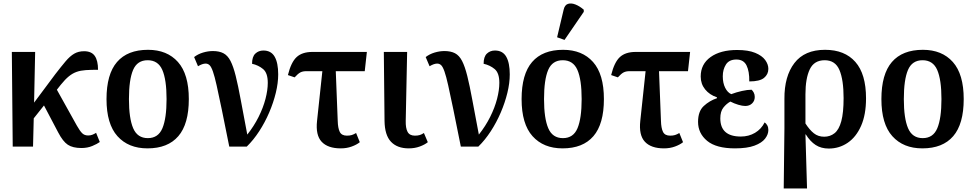

<svg xmlns="http://www.w3.org/2000/svg" viewBox="-20 -830 5523 1087"><path d="M52 0 47 -536H179L173 -249L293 -410Q327 -454 351.5 -483Q376 -512 400 -526Q424 -540 456 -540Q498 -540 516.5 -513.5Q535 -487 535 -435Q494 -435 465 -433Q436 -431 413.5 -423Q391 -415 370 -398Q349 -381 324 -350L302 -322L415 -119Q432 -89 445 -76Q458 -63 479 -63Q492 -63 502.5 -67Q513 -71 524 -78L545 -26Q530 -15 502.5 -3.5Q475 8 441 8Q392 8 364 -10.5Q336 -29 309 -81L229 -233L171 -160L167 0Z M815 10Q707 10 645 -59Q583 -128 583 -269Q583 -410 642.5 -479Q702 -548 818 -548Q926 -548 987.5 -479Q1049 -410 1049 -269Q1049 -128 989.5 -59Q930 10 815 10ZM817 -48Q876 -48 899.5 -104Q923 -160 923 -269Q923 -379 899 -434Q875 -489 816 -489Q757 -489 733.5 -434Q710 -379 710 -269Q710 -160 734 -104Q758 -48 817 -48Z M1278 0Q1253 -126 1235.5 -210.5Q1218 -295 1206.5 -346.5Q1195 -398 1185.5 -425Q1176 -452 1166.5 -461Q1157 -470 1144 -470Q1126 -470 1101 -455L1079 -507Q1101 -524 1129.5 -532.5Q1158 -541 1185 -541Q1221 -541 1245 -528.5Q1269 -516 1285 -485Q1301 -454 1314.5 -400Q1328 -346 1343 -264.5Q1358 -183 1380 -68Q1418 -116 1444 -168Q1470 -220 1483 -270Q1496 -320 1496 -361Q1496 -417 1469.5 -439Q1443 -461 1407 -469Q1407 -509 1425.5 -526.5Q1444 -544 1471 -544Q1515 -544 1535 -509Q1555 -474 1555 -409Q1555 -360 1541.5 -304.5Q1528 -249 1504 -193Q1480 -137 1447.5 -87Q1415 -37 1377 0Z M1909 10Q1836 10 1801 -27.5Q1766 -65 1775 -146L1805 -427H1714Q1694 -427 1680.5 -420Q1667 -413 1648 -392L1610 -405Q1628 -478 1659.5 -507Q1691 -536 1749 -536H2057L2045 -427H1881L1892 -146Q1893 -105 1903.5 -83.5Q1914 -62 1944 -62Q1960 -62 1971.5 -65.5Q1983 -69 1996 -77L2017 -25Q2000 -11 1971.5 -0.5Q1943 10 1909 10Z M2294 10Q2229 10 2193.5 -27.5Q2158 -65 2157 -146L2153 -536H2285L2277 -146Q2276 -105 2287.5 -83.5Q2299 -62 2329 -62Q2345 -62 2356.5 -65.5Q2368 -69 2380 -77L2402 -25Q2385 -11 2356.5 -0.5Q2328 10 2294 10Z M2589 0Q2564 -126 2546.5 -210.5Q2529 -295 2517.5 -346.5Q2506 -398 2496.5 -425Q2487 -452 2477.5 -461Q2468 -470 2455 -470Q2437 -470 2412 -455L2390 -507Q2412 -524 2440.5 -532.5Q2469 -541 2496 -541Q2532 -541 2556 -528.5Q2580 -516 2596 -485Q2612 -454 2625.5 -400Q2639 -346 2654 -264.5Q2669 -183 2691 -68Q2729 -116 2755 -168Q2781 -220 2794 -270Q2807 -320 2807 -361Q2807 -417 2780.5 -439Q2754 -461 2718 -469Q2718 -509 2736.5 -526.5Q2755 -544 2782 -544Q2826 -544 2846 -509Q2866 -474 2866 -409Q2866 -360 2852.5 -304.5Q2839 -249 2815 -193Q2791 -137 2758.5 -87Q2726 -37 2688 0Z M3165 10Q3057 10 2995 -59Q2933 -128 2933 -269Q2933 -410 2992.5 -479Q3052 -548 3168 -548Q3276 -548 3337.5 -479Q3399 -410 3399 -269Q3399 -128 3339.5 -59Q3280 10 3165 10ZM3167 -48Q3226 -48 3249.5 -104Q3273 -160 3273 -269Q3273 -379 3249 -434Q3225 -489 3166 -489Q3107 -489 3083.5 -434Q3060 -379 3060 -269Q3060 -160 3084 -104Q3108 -48 3167 -48ZM3176 -604 3134 -619 3171 -775Q3177 -802 3195.5 -808Q3214 -814 3238 -804.5Q3262 -795 3285 -775V-763Z M3739 10Q3666 10 3631 -27.5Q3596 -65 3605 -146L3635 -427H3544Q3524 -427 3510.5 -420Q3497 -413 3478 -392L3440 -405Q3458 -478 3489.5 -507Q3521 -536 3579 -536H3887L3875 -427H3711L3722 -146Q3723 -105 3733.5 -83.5Q3744 -62 3774 -62Q3790 -62 3801.5 -65.5Q3813 -69 3826 -77L3847 -25Q3830 -11 3801.5 -0.5Q3773 10 3739 10Z M4141 10Q4035 10 3983.5 -32.5Q3932 -75 3932 -140Q3932 -200 3964.5 -230Q3997 -260 4039 -274V-279Q3997 -293 3972 -324Q3947 -355 3947 -397Q3947 -467 4003 -507Q4059 -547 4153 -547Q4216 -547 4255 -531Q4294 -515 4312 -490.5Q4330 -466 4330 -440Q4330 -409 4305.5 -389Q4281 -369 4222 -369Q4223 -426 4206.5 -459.5Q4190 -493 4149 -493Q4108 -493 4090 -465Q4072 -437 4072 -398Q4072 -360 4085.5 -333Q4099 -306 4120 -297Q4149 -308 4180.5 -315Q4212 -322 4235 -322Q4242 -316 4247.5 -305.5Q4253 -295 4253 -281Q4253 -259 4238 -244.5Q4223 -230 4199 -230Q4183 -230 4159.5 -237Q4136 -244 4115 -255Q4093 -243 4075.5 -221Q4058 -199 4058 -160Q4058 -57 4174 -57Q4219 -57 4254.5 -78Q4290 -99 4309 -137Q4318 -131 4324 -120Q4330 -109 4330 -94Q4330 -69 4311.5 -45Q4293 -21 4251.5 -5.5Q4210 10 4141 10Z M4417 237 4421 -103V-270Q4420 -398 4477.5 -473Q4535 -548 4651 -548Q4762 -548 4822.5 -479.5Q4883 -411 4883 -273Q4883 -181 4855 -117.5Q4827 -54 4779 -21.5Q4731 11 4672 11Q4629 11 4598 -9Q4567 -29 4542 -69H4540L4549 237ZM4646 -56Q4680 -56 4705 -76Q4730 -96 4743 -144Q4756 -192 4756 -275Q4756 -378 4732.5 -433.5Q4709 -489 4649 -489Q4589 -489 4564.5 -437.5Q4540 -386 4540 -296V-131Q4563 -95 4587.5 -75.5Q4612 -56 4646 -56Z M5202 10Q5094 10 5032 -59Q4970 -128 4970 -269Q4970 -410 5029.5 -479Q5089 -548 5205 -548Q5313 -548 5374.5 -479Q5436 -410 5436 -269Q5436 -128 5376.5 -59Q5317 10 5202 10ZM5204 -48Q5263 -48 5286.5 -104Q5310 -160 5310 -269Q5310 -379 5286 -434Q5262 -489 5203 -489Q5144 -489 5120.5 -434Q5097 -379 5097 -269Q5097 -160 5121 -104Q5145 -48 5204 -48Z"/></svg>

Font: Noto Serif SemiCondensed SemiBold
Style: Regular
Weight: 600
Width: 4
Designer: Monotype Design Team
Foundry: Monotype Imaging Inc.
Version: Version 2.013; ttfautohint (v1.8.4.7-5d5b)